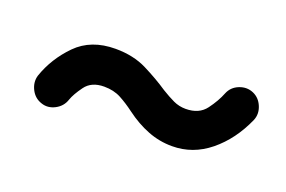

<svg xmlns="http://www.w3.org/2000/svg" viewBox="-38 -773 507 340"><g transform="rotate(20 215.0 -602.5)"><path d="M50.8 -529.3Q37.1 -533.7 30.5 -546.9Q23.9 -560.1 27.8 -573.2Q40 -608.9 67.6 -637Q95.2 -665 141.1 -665Q174.8 -665 200.2 -652.3Q225.6 -639.6 246.6 -625.5Q259.3 -617.7 270.3 -612.5Q281.2 -607.4 293.5 -607.4Q318.8 -607.4 331.3 -624.3Q343.8 -641.1 350.1 -657.2Q355.5 -670.4 369.1 -675.8Q382.8 -681.2 395.5 -675.8Q408.2 -670.4 413.8 -656.7Q419.4 -643.1 414.1 -630.4Q395.5 -588.4 364 -562.7Q332.5 -537.1 293.5 -537.1Q269.5 -537.1 247.6 -545.7Q225.6 -554.2 204.1 -570.3Q190.4 -580.6 176.8 -587.9Q163.1 -595.2 145 -595.2Q121.1 -595.2 109.6 -579.3Q98.1 -563.5 94.2 -552.2Q89.8 -538.6 76.7 -531.7Q63.5 -524.9 50.8 -529.3Z"/></g></svg>

Font: Mikhak Medium
Style: Regular
Weight: 500
Designer: Amin Abedi
Version: Version 3.3